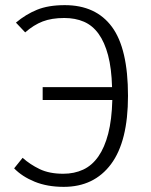

<svg xmlns="http://www.w3.org/2000/svg" viewBox="-20 -716 588 747"><path d="M42 -628Q80 -660 124 -678Q168 -696 232 -696Q353 -696 415.5 -611.5Q478 -527 478 -343Q478 -166 412 -77.5Q346 11 228 11Q164 11 115 -9Q66 -29 35 -61L68 -102Q97 -76 134.5 -58Q172 -40 226 -40Q269 -40 303.5 -56Q338 -72 362.5 -107Q387 -142 401 -196Q415 -250 417 -327H146V-377H416Q414 -450 400.5 -501Q387 -552 363.5 -584.5Q340 -617 306.5 -631.5Q273 -646 230 -646Q181 -646 146 -632.5Q111 -619 78 -590Z"/></svg>

Font: Jldddboxgfspflltxgxzjzlszac
Style: Regular
Weight: 300
Designer: Carrois Corporate & Edenspiekermann
Foundry: Carrois Corporate GbR & Edenspiekermann AG
Version: Version 2.001